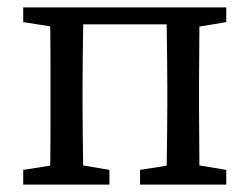

<svg xmlns="http://www.w3.org/2000/svg" viewBox="-20 -501 677 521"><path d="M115 0Q116 -26 116.5 -63Q117 -100 117 -140Q117 -180 117 -213V-268Q117 -301 117 -341Q117 -381 116.5 -418.5Q116 -456 115 -481H207Q206 -456 205.5 -418.5Q205 -381 204.5 -341Q204 -301 204 -268V-213Q204 -180 204.5 -140Q205 -100 205.5 -63Q206 -26 207 0ZM431 0Q432 -26 432.5 -63Q433 -100 433.5 -140Q434 -180 434 -213V-268Q434 -301 433.5 -341Q433 -381 432.5 -418.5Q432 -456 431 -481H522Q521 -456 521 -418.5Q521 -381 520.5 -341Q520 -301 520 -268V-213Q520 -180 520.5 -140Q521 -100 521 -63Q521 -26 522 0ZM43 0V-40L151 -57H176L277 -40V0ZM360 0V-40L467 -57H492L594 -40V0ZM43 -441V-481H160V-424H151ZM477 -424V-481H594V-441L492 -424ZM166 -435V-481H471V-435Z"/></svg>

Font: Source Serif 4 18pt
Style: Regular
Weight: 400
Designer: Frank Grießhammer
Foundry: Adobe Systems Incorporated
Version: Version 4.004;hotconv 1.0.116;makeotfexe 2.5.65601